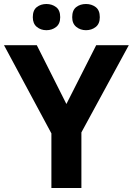

<svg xmlns="http://www.w3.org/2000/svg" viewBox="-20 -940 664 960"><path d="M312 -420 461 -714H624L387 -278V0H237V-273L0 -714H164ZM144 -854Q144 -889 164 -904.5Q184 -920 212 -920Q240 -920 260.5 -904.5Q281 -889 281 -854Q281 -821 260.5 -805Q240 -789 212 -789Q184 -789 164 -805.5Q144 -822 144 -854ZM341 -854Q341 -889 361 -904.5Q381 -920 410 -920Q438 -920 458.5 -904.5Q479 -889 479 -854Q479 -821 458.5 -805Q438 -789 410 -789Q382 -789 361.5 -805.5Q341 -822 341 -854Z"/></svg>

Font: Noto Sans Adlam
Style: Regular
Weight: 400
Designer: Mark Jamra, Neil Patel
Foundry: JamraPatel LLC
Version: Version 3.001